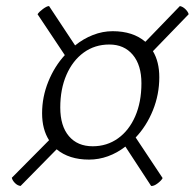

<svg xmlns="http://www.w3.org/2000/svg" viewBox="-20 -603 643 634"><path d="M48 11Q38 10 29.5 1.5Q21 -7 19 -16L142 -140Q119 -176 119 -229Q119 -283 139.5 -333.5Q160 -384 194 -421L104 -556Q109 -564 122 -573.5Q135 -583 142 -583L228 -453Q255 -475 287 -487.5Q319 -500 352 -500Q419 -500 460 -465L574 -583Q584 -581 592.5 -572.5Q601 -564 603 -556L485 -434Q506 -399 506 -348Q506 -291 485 -239Q464 -187 428 -149L517 -15Q513 -7 500.5 2.5Q488 12 479 11L394 -119Q367 -98 336.5 -87Q306 -76 274 -76Q208 -76 167 -110ZM286 -120Q333 -120 369.5 -146Q406 -172 426.5 -219Q447 -266 447 -328Q447 -388 418.5 -422Q390 -456 341 -456Q293 -456 256.5 -429.5Q220 -403 199.5 -356Q179 -309 179 -248Q179 -187 207.5 -153.5Q236 -120 286 -120Z"/></svg>

Font: Petrona Light
Style: Italic
Weight: 300
Italic angle: -9°
Designer: Ringo R. Seeber
Foundry: Ringo R. Seeber
Version: Version 2.001; ttfautohint (v1.8.3)